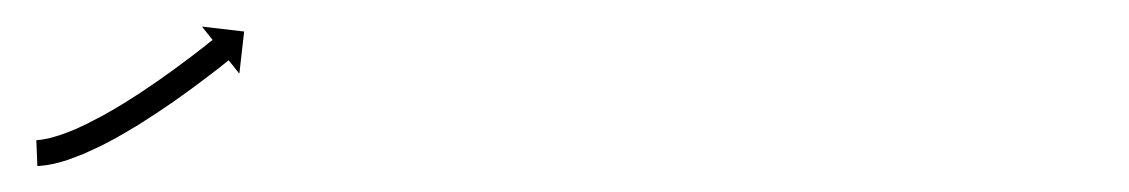

<svg xmlns="http://www.w3.org/2000/svg" viewBox="-20 -136 870 148"><path d="M9.2 -28C8.8 -28 8.4 -28 8 -28L8.8 -8C9.3 -8 9.8 -8 10.3 -8.1C10.3 -8.1 10.3 -8.1 10.4 -8.1C10.4 -8.1 10.5 -8.1 10.5 -8.1C12 -8.2 13.5 -8.4 15 -8.6C15 -8.6 15.1 -8.6 15.2 -8.6C15.2 -8.6 15.3 -8.6 15.3 -8.6C17.8 -9 20.2 -9.5 22.6 -10C22.6 -10 22.7 -10 22.8 -10.1C22.9 -10.1 22.9 -10.1 22.9 -10.1C26.2 -10.9 29.5 -11.9 32.7 -12.9C32.7 -12.9 32.7 -12.9 32.8 -13C32.9 -13 32.9 -13 32.9 -13C36.8 -14.4 40.7 -15.9 44.5 -17.4C44.5 -17.4 44.6 -17.4 44.6 -17.5C44.7 -17.5 44.7 -17.5 44.7 -17.5C49 -19.4 53.3 -21.4 57.5 -23.4C57.5 -23.4 57.6 -23.5 57.6 -23.5C57.7 -23.5 57.7 -23.5 57.7 -23.5C62.3 -25.8 66.8 -28.2 71.3 -30.7C71.3 -30.7 71.3 -30.7 71.3 -30.7C71.4 -30.8 71.4 -30.8 71.4 -30.8C76 -33.4 80.6 -36.1 85.2 -38.9C85.2 -38.9 85.2 -38.9 85.2 -38.9C85.2 -38.9 85.3 -38.9 85.3 -38.9C89.8 -41.8 94.3 -44.6 98.8 -47.6C98.8 -47.6 98.9 -47.6 98.9 -47.6C98.9 -47.6 98.9 -47.6 98.9 -47.6C103.3 -50.5 107.6 -53.4 111.9 -56.4C111.9 -56.4 111.9 -56.4 111.9 -56.4C111.9 -56.4 112 -56.4 112 -56.4C116 -59.2 120 -62.1 123.9 -64.9C123.9 -64.9 123.9 -64.9 124 -64.9C124 -64.9 124 -65 124 -65C127.5 -67.5 131.1 -70.1 134.6 -72.8L134.6 -72.8L134.6 -72.8C137.6 -75 140.6 -77.3 143.5 -79.5L143.5 -79.6L143.6 -79.6C145.8 -81.3 148.1 -83.1 150.4 -84.8L150.4 -84.8L150.4 -84.9C151.8 -86 153.3 -87.1 154.7 -88.3L154.7 -88.3L154.7 -88.3C155.3 -88.7 155.8 -89.1 156.3 -89.5L164.5 -79.2L168.2 -111.7L135.7 -115.5L143.9 -105.2C143.4 -104.8 142.8 -104.4 142.3 -104L142.3 -104L142.3 -104C140.9 -102.8 139.5 -101.7 138 -100.6L138.1 -100.6L138.1 -100.6C135.8 -98.9 133.6 -97.1 131.3 -95.4L131.4 -95.4L131.4 -95.4C128.5 -93.2 125.5 -91 122.6 -88.8L122.6 -88.8L122.6 -88.8C119.2 -86.2 115.7 -83.7 112.2 -81.1C112.2 -81.1 112.2 -81.1 112.2 -81.1C112.2 -81.1 112.3 -81.2 112.3 -81.2C108.4 -78.4 104.4 -75.6 100.5 -72.8C100.5 -72.8 100.5 -72.8 100.5 -72.8C100.5 -72.8 100.6 -72.9 100.6 -72.9C96.3 -70 92.1 -67.1 87.9 -64.3C87.9 -64.3 87.9 -64.3 87.9 -64.3C87.9 -64.3 87.9 -64.3 87.9 -64.3C83.6 -61.5 79.2 -58.7 74.7 -55.9C74.7 -55.9 74.7 -55.9 74.8 -56C74.8 -56 74.8 -56 74.8 -56C70.4 -53.3 66 -50.7 61.5 -48.2C61.5 -48.2 61.5 -48.2 61.5 -48.2C61.6 -48.2 61.6 -48.2 61.6 -48.2C57.3 -45.9 53 -43.6 48.6 -41.4C48.6 -41.4 48.7 -41.4 48.7 -41.4C48.8 -41.4 48.8 -41.4 48.8 -41.4C44.8 -39.5 40.8 -37.6 36.7 -35.8C36.7 -35.8 36.8 -35.9 36.8 -35.9C36.9 -35.9 36.9 -35.9 36.9 -35.9C33.4 -34.5 29.9 -33.1 26.3 -31.9C26.3 -31.9 26.4 -31.9 26.4 -31.9C26.5 -31.9 26.6 -32 26.6 -32C23.7 -31.1 20.9 -30.2 18 -29.5C18 -29.5 18.1 -29.5 18.1 -29.5C18.2 -29.5 18.3 -29.5 18.3 -29.5C16.3 -29.1 14.2 -28.7 12.2 -28.4C12.2 -28.4 12.3 -28.4 12.3 -28.4C12.4 -28.4 12.5 -28.4 12.5 -28.4C11.3 -28.2 10.2 -28.1 9 -28C9 -28 9 -28 9.1 -28C9.1 -28 9.2 -28 9.2 -28Z"/></svg>

Font: FRB American Cursive Just Arrows
Style: Bold Italic
Weight: 700
Italic angle: -25°
Version: Version 2.0;Modular Font Editor K font №1